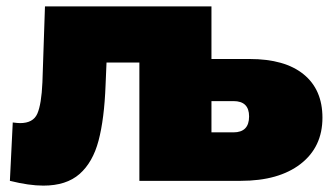

<svg xmlns="http://www.w3.org/2000/svg" viewBox="-20 -567 1043 602"><path d="M991 -198Q991 -106 922.5 -53Q854 0 735 0H417V-371H314L311 -300Q307 -194 289 -126Q271 -58 229.5 -21.5Q188 15 116 15Q71 15 11 0L20 -183Q36 -181 43 -181Q84 -181 97 -210.5Q110 -240 113 -309L121 -547H643V-382H763Q873 -382 932 -334Q991 -286 991 -198ZM761 -202Q761 -250 712 -250H643V-152H712Q761 -152 761 -202Z"/></svg>

Font: CMG Sans Black
Style: Regular
Weight: 900
Designer: Julieta Ulanovsky
Foundry: Julieta Ulanovsky
Version: Version 7.200